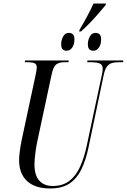

<svg xmlns="http://www.w3.org/2000/svg" viewBox="-20 -1056 718 1086"><path d="M429 -886Q450 -921 470 -958Q490 -995 509 -1036H579L578 -1028Q561 -1007 537 -979.5Q513 -952 487 -925Q461 -898 438 -878H428ZM357 -769Q343 -769 334.5 -777Q326 -785 326 -807Q326 -829 337 -849.5Q348 -870 370 -870Q384 -870 392.5 -861.5Q401 -853 401 -833Q401 -805 388.5 -787Q376 -769 357 -769ZM508 -769Q494 -769 485.5 -777Q477 -785 477 -807Q477 -829 488 -849.5Q499 -870 521 -870Q535 -870 543.5 -861.5Q552 -853 552 -832Q552 -805 539.5 -787Q527 -769 508 -769ZM264 10Q178 10 133 -32Q88 -74 88 -150Q88 -171 92 -201Q96 -231 102 -261L180 -625Q184 -644 186 -656Q188 -668 188 -675Q188 -692 175.5 -698Q163 -704 140 -704H120L122 -714H369L367 -704H343Q315 -704 298 -691.5Q281 -679 271 -630L192 -261Q185 -230 180 -190Q175 -150 175 -126Q175 -64 202.5 -34Q230 -4 278 -4Q335 -4 372.5 -33Q410 -62 433 -113Q456 -164 470 -229L555 -627Q561 -654 561 -667Q561 -691 542.5 -697.5Q524 -704 495 -704H473L475 -714H678L676 -704H650Q630 -704 613.5 -699.5Q597 -695 585 -679.5Q573 -664 566 -629L480 -219Q465 -149 440 -97.5Q415 -46 373 -18Q331 10 264 10Z"/></svg>

Font: Noto Serif Display ExtraCondensed
Style: Italic
Weight: 400
Width: 2
Italic angle: -12°
Designer: Monotype Design Team
Foundry: Monotype Imaging Inc.
Version: Version 2.009